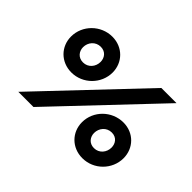

<svg xmlns="http://www.w3.org/2000/svg" viewBox="-139 -1061 1377 1377"><g transform="rotate(45 549.0 -372.5)"><path d="M134 0H288L994 -745H840ZM121 -548C121 -447 198 -367 305 -367C420 -367 515 -462 515 -576C515 -677 438 -757 332 -757C216 -757 121 -662 121 -548ZM236 -555C236 -604 272 -647 324 -647C375 -647 400 -608 400 -569C400 -520 365 -477 313 -477C262 -477 236 -516 236 -555ZM611 -169C611 -68 688 12 795 12C911 12 1005 -83 1005 -197C1005 -298 929 -378 823 -378C707 -378 611 -284 611 -169ZM727 -176C727 -224 762 -268 815 -268C865 -268 890 -230 890 -190C890 -142 856 -98 803 -98C753 -98 727 -136 727 -176Z"/></g></svg>

Font: Mluvka ExtraBold
Style: Italic
Weight: 800
Italic angle: -8°
Designer: Modified by Jiří Krblich, Original typeface by Gumpita Rahayu
Foundry: Gumpita Rahayu & Jiří Krblich
Version: Version 2.000;Glyphs 3.1.1 (3134)